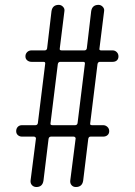

<svg xmlns="http://www.w3.org/2000/svg" viewBox="-20 -750 540 770"><path d="M211.9 -493.2 182.6 -255.9Q180.7 -248 190.4 -248H281.2Q289.1 -248 291 -255.9L320.3 -493.2Q322.3 -502 313.5 -502H221.7Q213.9 -502 211.9 -493.2ZM68.4 -202.1Q58.6 -202.1 51.8 -208Q44.9 -213.9 44.9 -224.1Q44.9 -234.4 51.3 -241.2Q57.6 -248 68.4 -248H122.1Q129.9 -248 131.8 -255.9L161.1 -493.2Q163.1 -502 154.3 -502H106.4Q96.7 -502 89.4 -507.8Q82 -513.7 82 -523.9Q82 -534.2 88.9 -541Q95.7 -547.9 106.4 -547.9H159.2Q167 -547.9 168.9 -555.7L186.5 -705.1Q190.4 -730.5 215.8 -730.5Q225.6 -730.5 232.9 -722.7Q240.2 -714.8 238.3 -705.1L219.7 -555.7Q217.8 -547.9 227.5 -547.9H318.4Q326.2 -547.9 328.1 -555.7L345.7 -705.1Q349.6 -730.5 375 -730.5Q384.8 -730.5 392.1 -722.7Q399.4 -714.8 397.5 -705.1L378.9 -555.7Q377 -547.9 385.7 -547.9H431.6Q441.4 -547.9 448.2 -541Q455.1 -534.2 455.1 -523.9Q455.1 -513.7 448.7 -507.8Q442.4 -502 431.6 -502H380.9Q373 -502 371.1 -493.2L341.8 -255.9Q339.8 -248 348.6 -248H393.6Q403.3 -248 410.6 -241.2Q418 -234.4 418 -224.1Q418 -213.9 411.1 -208Q404.3 -202.1 393.6 -202.1H342.8Q335.9 -202.1 334 -193.4L313.5 -25.4Q309.6 0 284.2 0Q273.4 0 267.1 -7.3Q260.7 -14.6 261.7 -25.4L283.2 -193.4Q284.2 -196.3 281.7 -199.2Q279.3 -202.1 275.4 -202.1H184.6Q176.8 -202.1 174.8 -193.4L154.3 -25.4Q150.4 0 126 0Q115.2 0 108.4 -7.3Q101.6 -14.6 102.5 -25.4L124 -193.4Q125 -196.3 122.6 -199.2Q120.1 -202.1 116.2 -202.1Z"/></svg>

Font: Rounded Mgen+ 2m light
Style: Regular
Weight: 200
Designer: [Source Han Sans]
Ryoko NISHIZUKA  (kana & ideographs); Paul D. Hunt (Latin, Greek & Cyrillic); Wenlong ZHANG  (bopomofo
Version: Version 1.059.20150602